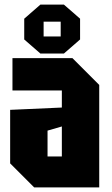

<svg xmlns="http://www.w3.org/2000/svg" viewBox="-20 -812 484 832"><path d="M24 -104V-336L248 -346V-420H34V-560H294L410 -444V0H128ZM186 -246V-134H248V-264ZM85 -641V-731L155 -792H257L327 -731V-641L257 -580H155ZM169 -654H243V-718H169Z"/></svg>

Font: Tektur Condensed
Style: Bold
Weight: 700
Width: 3
Designer: Adam Jagosz
Foundry: Adam Jagosz
Version: Version 1.005;gftools[0.9.30]